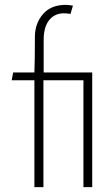

<svg xmlns="http://www.w3.org/2000/svg" viewBox="-20 -767 460 787"><path d="M279 -744 269 -710Q264 -711 261 -711Q258 -711 253 -712Q209 -716 184 -687.5Q159 -659 159 -604V-470H316V-438H158V0H121V-438H28L34 -470H121Q123 -518 123 -615Q123 -671 156.5 -709.5Q190 -748 252 -747Q260 -747 279 -744ZM358 0H322V-438H277L283 -470H358Z"/></svg>

Font: Kreadon
Style: Regular
Weight: 400
Designer: kohakuno
Foundry: StudioGnu
Version: Version 1.000;Glyphs 3.1.2 (3151)